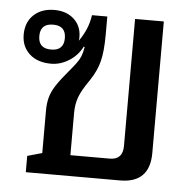

<svg xmlns="http://www.w3.org/2000/svg" viewBox="-43 -556 613 599"><g transform="rotate(5 263.5 -256.0)"><path d="M59 0V-51L105 -64V-197Q105 -220 110 -238.5Q115 -257 128 -277Q141 -297 164 -324Q180 -343 188 -354Q196 -365 200.5 -376Q205 -387 208 -405L205 -406Q191 -378 164 -361Q137 -344 108 -344Q65 -344 40 -367Q15 -390 15 -427Q15 -466 39.5 -489Q64 -512 104 -512Q142 -512 165.5 -490.5Q189 -469 189 -434Q189 -428 188 -423Q216 -462 222 -506H270V-449Q270 -397 262 -365.5Q254 -334 233 -303Q209 -269 201 -246.5Q193 -224 193 -198V-65H316Q357 -65 357 -108V-506H447V-94Q447 0 354 0ZM104 -388Q144 -388 144 -427Q144 -466 104 -466Q64 -466 64 -427Q64 -388 104 -388Z"/></g></svg>

Font: Noto Sans Thai Looped UI
Style: Regular
Weight: 400
Designer: Cadson Demak Team
Foundry: Cadson Demak Co., Ltd.
Version: Version 1.000